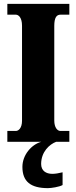

<svg xmlns="http://www.w3.org/2000/svg" viewBox="-20 -734 395 994"><path d="M18 0H194C143 14 96 68 96 130C96 206 139 240 228 240C245 240 286 234 304 224V158C284 163 266 166 251 166C218 166 193 150 193 115C193 52 236 13 271 0H339V-56H293C277 -56 261 -74 261 -110V-600C261 -643 273 -658 293 -658H339V-714H18V-658H62C76 -658 94 -643 94 -601V-109C94 -71 76 -56 62 -56H18Z"/></svg>

Font: Noto Serif Myanmar ExtraCondensed Black
Style: Regular
Weight: 900
Width: 2
Designer: Ben Mitchell and the Monotype Design Team
Foundry: Monotype Imaging Inc.
Version: Version 2.106